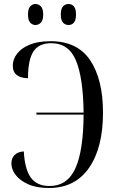

<svg xmlns="http://www.w3.org/2000/svg" viewBox="-20 -930 583 960"><path d="M323 -805Q306 -805 295 -817Q284 -829 284 -857Q284 -886 295 -898Q306 -910 323 -910Q339 -910 349.5 -898Q360 -886 360 -857Q360 -829 349.5 -817Q339 -805 323 -805ZM157 -805Q142 -805 131 -817Q120 -829 120 -857Q120 -886 131 -898Q142 -910 157 -910Q173 -910 184.5 -898Q196 -886 196 -857Q196 -829 184.5 -817Q173 -805 157 -805ZM225 10Q163 10 121.5 -8.5Q80 -27 58.5 -55Q37 -83 37 -113Q37 -139 53 -155Q69 -171 99 -173Q104 -83 134.5 -41.5Q165 0 227 0Q317 0 357 -88.5Q397 -177 398 -357H162V-367H398Q396 -540 360 -627Q324 -714 236 -714Q174 -714 147 -672.5Q120 -631 120 -539Q86 -539 65 -554Q44 -569 44 -602Q44 -633 65 -661Q86 -689 128 -706.5Q170 -724 233 -724Q367 -724 431 -628.5Q495 -533 495 -367Q495 -191 425 -90.5Q355 10 225 10Z"/></svg>

Font: Noto Serif Display Condensed
Style: Regular
Weight: 400
Width: 3
Designer: Monotype Design Team
Foundry: Monotype Imaging Inc.
Version: Version 2.009